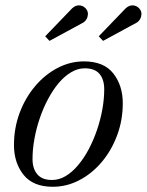

<svg xmlns="http://www.w3.org/2000/svg" viewBox="-20 -705 562 735"><path d="M182 10Q106.5 10 70 -36Q33.5 -82 33.5 -149.5Q33.5 -215 55.2 -273Q77 -331 114.5 -375.2Q152 -419.5 200.2 -444.8Q248.5 -470 301.5 -470Q377.5 -470 413.8 -423.8Q450 -377.5 450 -310Q450 -244.5 428.2 -186.5Q406.5 -128.5 369 -84.2Q331.5 -40 283.2 -15Q235 10 182 10ZM179 -16Q206.5 -16 231.8 -31.2Q257 -46.5 279.2 -73Q301.5 -99.5 319.8 -134Q338 -168.5 351.2 -207.2Q364.5 -246 371.8 -286.2Q379 -326.5 379 -363.5Q379 -400.5 361 -422Q343 -443.5 304.5 -443.5Q277.5 -443.5 252 -428.2Q226.5 -413 204.2 -386.5Q182 -360 163.8 -325.5Q145.5 -291 132.2 -252.2Q119 -213.5 111.8 -173.5Q104.5 -133.5 104.5 -96Q104.5 -59.5 122.8 -37.8Q141 -16 179 -16ZM374.5 -548.5 358 -566 461 -673Q469 -680.5 477.2 -683Q485.5 -685.5 493.2 -684Q501 -682.5 507.2 -678Q513.5 -673.5 517 -667.5Q522 -659.5 521.5 -649.8Q521 -640 516.2 -631.8Q511.5 -623.5 503.5 -618.5ZM169.5 -548.5 153 -566 256 -673Q264 -680.5 272.2 -683Q280.5 -685.5 288.2 -684Q296 -682.5 302.2 -678Q308.5 -673.5 312 -667.5Q317 -659.5 316.5 -649.8Q316 -640 311.2 -631.8Q306.5 -623.5 298.5 -618.5Z"/></svg>

Font: Bodoni Moda 9pt
Style: Italic
Weight: 400
Italic angle: -13°
Designer: Owen Earl
Foundry: indestructible type
Version: Version 2.005